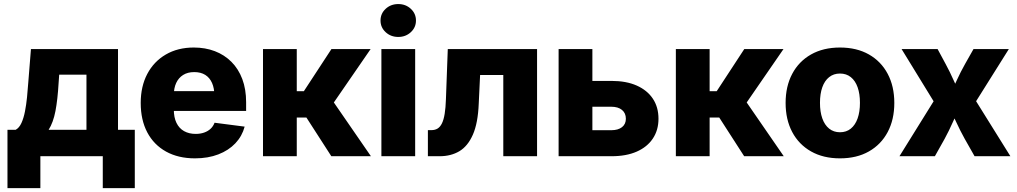

<svg xmlns="http://www.w3.org/2000/svg" viewBox="-20 -786 5116 966"><path d="M17.6 160.6V-132.8H58.6Q76.7 -142.6 87.9 -167.2Q99.1 -191.9 105.7 -225.8Q112.3 -259.8 116 -297.1Q119.6 -334.5 122.1 -369.1L135.7 -539.1H573.7V-132.8H658.2V160.6H497.1V0H183.1V160.6ZM224.6 -132.8H415V-410.2H277.8L274.9 -369.1Q270 -284.7 259 -227.3Q248 -169.9 224.6 -132.8Z M960.9 10.7Q877 10.7 815.4 -23.4Q753.9 -57.6 720.9 -120.1Q688 -182.6 688 -268.1Q688 -351.1 720.9 -413.8Q753.9 -476.6 814.2 -511.7Q874.5 -546.9 955.1 -546.9Q1012.7 -546.9 1060.8 -528.6Q1108.9 -510.3 1144.3 -474.9Q1179.7 -439.5 1199 -388.4Q1218.3 -337.4 1218.3 -271.5V-228H746.6V-327.6H1137.7L1058.6 -304.7Q1058.6 -341.8 1046.9 -368.4Q1035.2 -395 1012.7 -409.2Q990.2 -423.3 957 -423.3Q924.3 -423.3 901.4 -408.9Q878.4 -394.5 866.5 -368.7Q854.5 -342.8 854.5 -307.1V-235.4Q854.5 -195.3 867.9 -167.7Q881.3 -140.1 906.2 -126.2Q931.2 -112.3 964.4 -112.3Q987.8 -112.3 1006.8 -118.9Q1025.9 -125.5 1039.3 -137.9Q1052.7 -150.4 1059.6 -168.5L1210.9 -148.9Q1198.2 -101.1 1164.3 -65.2Q1130.4 -29.3 1078.6 -9.3Q1026.9 10.7 960.9 10.7Z M1303.2 0V-539.1H1473.1V-327.1H1508.8L1647.5 -539.1H1844.7L1659.7 -270.5L1846.2 0H1647L1521.5 -194.8H1473.1V0Z M1898.9 0V-539.1H2068.8V0ZM1983.9 -600.1Q1946.3 -600.1 1920.4 -624Q1894.5 -647.9 1894.5 -682.6Q1894.5 -717.8 1920.4 -741.7Q1946.3 -765.6 1983.9 -765.6Q2021 -765.6 2046.9 -741.7Q2072.8 -717.8 2072.8 -682.6Q2072.8 -647.9 2046.9 -624Q2021 -600.1 1983.9 -600.1Z M2132.8 0V-131.3H2150.9Q2168.9 -131.3 2181.9 -139.4Q2194.8 -147.5 2203.6 -165.5Q2212.4 -183.6 2217.3 -213.6Q2222.2 -243.7 2223.6 -287.6L2232.9 -539.1H2682.1V0H2512.2V-408.7H2395.5L2388.7 -265.1Q2384.8 -166.5 2359.1 -108.4Q2333.5 -50.3 2291 -25.1Q2248.5 0 2191.9 0Z M2894 -378.9H3057.1Q3130.9 -378.9 3183.6 -355.5Q3236.3 -332 3264.6 -289.6Q3293 -247.1 3293 -188.5Q3293 -131.3 3264.6 -88.9Q3236.3 -46.4 3183.6 -23.2Q3130.9 0 3057.1 0H2790.5V-539.1H2960.4V-130.9H3055.7Q3089.8 -130.9 3109.4 -146.2Q3128.9 -161.6 3128.9 -188.5Q3128.9 -216.8 3109.4 -232.9Q3089.8 -249 3055.7 -249H2894Z M3380.4 0V-539.1H3550.3V-327.1H3585.9L3724.6 -539.1H3921.9L3736.8 -270.5L3923.3 0H3724.1L3598.6 -194.8H3550.3V0Z M4206.1 10.7Q4122.1 10.7 4060.5 -24.2Q3999 -59.1 3965.8 -121.8Q3932.6 -184.6 3932.6 -268.1Q3932.6 -351.6 3965.8 -414.3Q3999 -477.1 4060.5 -512Q4122.1 -546.9 4206.1 -546.9Q4290.5 -546.9 4351.8 -512Q4413.1 -477.1 4446.3 -414.3Q4479.5 -351.6 4479.5 -268.1Q4479.5 -184.6 4446.3 -121.8Q4413.1 -59.1 4351.8 -24.2Q4290.5 10.7 4206.1 10.7ZM4206.1 -120.6Q4238.3 -120.6 4260.7 -138.9Q4283.2 -157.2 4294.9 -190.4Q4306.6 -223.6 4306.6 -268.6Q4306.6 -314 4294.9 -346.9Q4283.2 -379.9 4260.7 -397.9Q4238.3 -416 4206.1 -416Q4174.3 -416 4151.6 -397.9Q4128.9 -379.9 4117.2 -346.9Q4105.5 -314 4105.5 -268.6Q4105.5 -223.6 4117.2 -190.4Q4128.9 -157.2 4151.6 -138.9Q4174.3 -120.6 4206.1 -120.6Z M4505.4 0 4713.9 -335.4 4712.9 -218.3 4516.1 -539.1H4697.3L4737.3 -464.8Q4759.3 -424.3 4777.3 -383.5Q4795.4 -342.8 4814 -303.7H4756.8Q4775.9 -342.3 4794.4 -383.3Q4813 -424.3 4835.9 -464.8L4877.9 -539.1H5055.7L4854 -217.8L4855 -334.5L5063.5 0H4883.3L4833.5 -87.9Q4811 -128.4 4792.2 -169.4Q4773.4 -210.4 4754.4 -249H4809.6Q4791 -210.4 4772.9 -169.4Q4754.9 -128.4 4732.9 -87.9L4683.6 0Z"/></svg>

Font: Inter 18pt ExtraBold
Style: Regular
Weight: 800
Designer: Rasmus Andersson
Foundry: rsms
Version: Version 4.001;git-66647c0bb